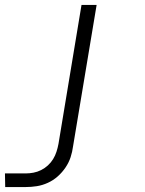

<svg xmlns="http://www.w3.org/2000/svg" viewBox="-64 -540 584 775"><path d="M40 215H-43L-44 160H40Q55 160 71 157Q87 154 102 146.5Q117 139 129.5 127.5Q142 116 150.5 102Q159 88 164 72.5Q169 57 172 41L265 -520H326L231 50Q228 73 221 94.5Q214 116 200.5 136Q187 156 169 172Q151 188 129 198Q107 208 84.5 211.5Q62 215 40 215Z"/></svg>

Font: Iosevka Light
Style: Italic
Weight: 300
Italic angle: -9°
Monospace: yes
Designer: Belleve Invis
Foundry: Belleve Invis
Version: Version 32.5.0; ttfautohint (v1.8.4)